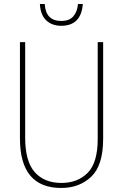

<svg xmlns="http://www.w3.org/2000/svg" viewBox="-20 -923 612 953"><path d="M367 -903Q364 -865 344 -842Q324 -819 284 -819Q207 -819 202 -903H178Q181 -849 209.5 -822Q238 -795 284 -795Q383 -795 391 -903ZM465 -714V-233Q465 -116 415.5 -65.5Q366 -15 285 -15Q200 -15 152.5 -68.5Q105 -122 105 -239V-714H79V-236Q79 10 284 10Q374 10 433 -46Q492 -102 492 -235V-714Z"/></svg>

Font: Noto Sans Display SemiCondensed Thin
Style: Regular
Weight: 250
Width: 4
Designer: Monotype Design team
Foundry: Monotype Imaging Inc.
Version: 1.000